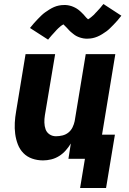

<svg xmlns="http://www.w3.org/2000/svg" viewBox="-20 -789 640 954"><path d="M378 145 402 0H320L332 -76Q321 -58 306.5 -41.5Q292 -25 273.5 -13.5Q255 -2 234.5 3Q214 8 194 8Q165 8 139.5 -1Q114 -10 96 -28.5Q78 -47 68.5 -72Q59 -97 55.5 -124Q52 -151 53.5 -179Q55 -207 60 -235L107 -520H254L203 -216Q200 -198 200.5 -180Q201 -162 206.5 -146.5Q212 -131 226 -121.5Q240 -112 258 -112Q274 -112 290.5 -116Q307 -120 320 -130.5Q333 -141 340.5 -156.5Q348 -172 351 -187L406 -520H553L487 -120H551L507 145ZM219 -592 129 -650Q139 -663 149 -674Q159 -685 168 -694.5Q177 -704 186 -712.5Q195 -721 204 -727.5Q213 -734 225 -741.5Q237 -749 248.5 -754Q260 -759 272.5 -761.5Q285 -764 297 -764Q302 -764 307 -764Q312 -764 317 -763Q322 -762 326.5 -761Q331 -760 335.5 -758.5Q340 -757 344.5 -755Q349 -753 353 -751Q357 -749 361 -746.5Q365 -744 369 -741Q373 -738 377 -734.5Q381 -731 384 -728Q387 -725 390 -722Q393 -719 395.5 -716.5Q398 -714 401.5 -709.5Q405 -705 408.5 -701.5Q412 -698 415 -695.5Q418 -693 418 -691Q418 -690 417 -690H414Q414 -691 417.5 -693Q421 -695 424 -697Q427 -699 430 -701.5Q433 -704 435 -705.5Q437 -707 439 -709Q441 -711 443 -712.5Q445 -714 447 -716Q449 -718 451 -720.5Q453 -723 455.5 -725.5Q458 -728 460.5 -730.5Q463 -733 465.5 -736Q468 -739 471 -742Q474 -745 476.5 -748Q479 -751 482 -754.5Q485 -758 487.5 -761.5Q490 -765 494 -769L583 -711Q573 -698 563.5 -687Q554 -676 544.5 -666.5Q535 -657 526.5 -648.5Q518 -640 509 -633.5Q500 -627 488 -619.5Q476 -612 464 -607Q452 -602 440 -599.5Q428 -597 416 -597Q411 -597 406 -597Q401 -597 396 -598Q391 -599 386.5 -600Q382 -601 377.5 -602.5Q373 -604 368 -606Q363 -608 359.5 -610Q356 -612 352 -614.5Q348 -617 344 -620.5Q340 -624 336 -627Q332 -630 329 -633Q326 -636 323 -639Q320 -642 317.5 -645Q315 -648 311 -652Q307 -656 303.5 -659.5Q300 -663 297 -666Q294 -669 295 -670Q295 -671 296 -671H299Q299 -670 295.5 -668Q292 -666 288.5 -664Q285 -662 282 -659.5Q279 -657 277.5 -655.5Q276 -654 273.5 -652Q271 -650 269.5 -648.5Q268 -647 266 -645Q264 -643 261.5 -640.5Q259 -638 257 -635.5Q255 -633 252.5 -630.5Q250 -628 247.5 -625Q245 -622 242 -619Q239 -616 236.5 -613Q234 -610 231 -606.5Q228 -603 225 -599.5Q222 -596 219 -592Z"/></svg>

Font: Iosevka Heavy Extended
Style: Italic
Weight: 900
Width: 7
Italic angle: -9°
Monospace: yes
Designer: Belleve Invis
Foundry: Belleve Invis
Version: Version 32.5.0; ttfautohint (v1.8.4)